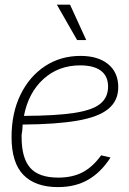

<svg xmlns="http://www.w3.org/2000/svg" viewBox="-20 -781 543 811"><path d="M224.6 9.3Q129.4 9.3 79.1 -42Q28.8 -93.3 28.8 -202.1Q28.8 -303.2 66.4 -380.6Q104 -458 169.9 -501.5Q235.8 -544.9 320.3 -544.9Q394 -544.9 436.8 -510Q479.5 -475.1 479.5 -412.6Q479.5 -356 438.2 -321.5Q397 -287.1 307.9 -271.5Q218.8 -255.9 75.7 -254.9Q74.7 -243.2 74.2 -231Q71.8 -215.8 71.3 -211.4Q70.8 -207 71.3 -204.1Q71.3 -202.6 71.3 -201.2Q71.3 -113.3 107.7 -72Q144 -30.8 226.1 -30.8Q286.6 -30.8 329.6 -53.7Q372.6 -76.7 407.2 -125L446.8 -115.7Q407.7 -54.2 353.5 -22.5Q299.3 9.3 224.6 9.3ZM81.1 -291.5Q215.8 -292 293.5 -304Q371.1 -315.9 403.8 -342.8Q436.5 -369.6 436.5 -415Q436.5 -459.5 406.2 -482.2Q376 -504.9 318.8 -504.9Q226.6 -504.9 163.1 -446.8Q99.6 -388.7 81.1 -291.5ZM305.7 -611.8 220.2 -761.2H275.9L344.2 -611.8Z"/></svg>

Font: Inter Display Extra Light
Style: Italic
Weight: 200
Italic angle: -9.39999°
Designer: Rasmus Andersson
Foundry: rsms
Version: Version 4.000;git-4fc901f